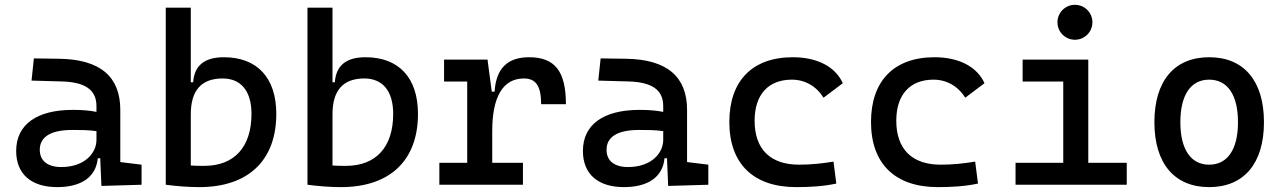

<svg xmlns="http://www.w3.org/2000/svg" viewBox="-20 -764 5313 794"><path d="M399.4 4.9 565.4 0V-83L477.5 -93.8V-309.6C477.5 -446.3 395.5 -518.6 224.6 -521L120.1 -522.5L110.4 -430.7L234.4 -427.2C330.1 -424.8 378.9 -394 378.9 -325.2V-301.3C350.6 -307.1 318.4 -309.6 281.2 -309.6C131.8 -309.6 46.9 -249 46.9 -139.6C46.9 -44.4 108.9 9.8 216.8 9.8C313 9.8 377 -29.8 384.3 -109.4H394.5ZM378.9 -221.7V-185.5C378.9 -130.9 330.1 -73.2 233.4 -73.2C176.8 -73.2 144.5 -99.1 144.5 -144.5C144.5 -198.7 190.9 -226.6 279.3 -226.6C313 -226.6 345.7 -226.6 378.9 -221.7Z M804.2 9.8C1006.8 9.8 1122.6 -100.6 1122.6 -293C1122.6 -442.4 1043.5 -527.3 905.8 -527.3C825.7 -527.3 783.7 -493.2 778.8 -423.8H769V-732.4H665.5V0C712.4 5.9 757.3 9.8 804.2 9.8ZM769 -291C769 -390.6 813 -439.5 900.9 -439.5C977.1 -439.5 1020 -386.7 1020 -293C1020 -156.2 949.2 -78.1 824.7 -78.1C806.2 -78.1 787.6 -78.1 769 -79.6Z M1390.1 9.8C1592.8 9.8 1708.5 -100.6 1708.5 -293C1708.5 -442.4 1629.4 -527.3 1491.7 -527.3C1411.6 -527.3 1369.6 -493.2 1364.7 -423.8H1355V-732.4H1251.5V0C1298.3 5.9 1343.3 9.8 1390.1 9.8ZM1355 -291C1355 -390.6 1398.9 -439.5 1486.8 -439.5C1563 -439.5 1606 -386.7 1606 -293C1606 -156.2 1535.2 -78.1 1410.6 -78.1C1392.1 -78.1 1373.5 -78.1 1355 -79.6Z M2015.6 -222.7C2015.6 -361.3 2058.6 -439.5 2146.5 -439.5C2196.3 -439.5 2217.8 -408.2 2217.8 -333H2320.3C2320.3 -469.7 2274.4 -527.3 2168 -527.3C2078.1 -527.3 2031.2 -480.5 2025.4 -384.8H2013.7L1996.1 -517.6H1816.4V-426.8H1912.1V-90.8H1796.9V0H2142.6V-90.8H2015.6Z M2743.2 4.9 2909.2 0V-83L2821.3 -93.8V-309.6C2821.3 -446.3 2739.3 -518.6 2568.4 -521L2463.9 -522.5L2454.1 -430.7L2578.1 -427.2C2673.8 -424.8 2722.7 -394 2722.7 -325.2V-301.3C2694.3 -307.1 2662.1 -309.6 2625 -309.6C2475.6 -309.6 2390.6 -249 2390.6 -139.6C2390.6 -44.4 2452.6 9.8 2560.5 9.8C2656.7 9.8 2720.7 -29.8 2728 -109.4H2738.3ZM2722.7 -221.7V-185.5C2722.7 -130.9 2673.8 -73.2 2577.1 -73.2C2520.5 -73.2 2488.3 -99.1 2488.3 -144.5C2488.3 -198.7 2534.7 -226.6 2623 -226.6C2656.7 -226.6 2689.5 -226.6 2722.7 -221.7Z M3272.5 9.8C3326.7 9.8 3384.8 6.8 3438.5 -4.9L3426.8 -95.7C3380.9 -87.9 3332.5 -83 3284.2 -83C3166.5 -83 3100.6 -146.5 3100.6 -264.6C3100.6 -373 3157.2 -434.6 3254.9 -434.6C3309.1 -434.6 3356.4 -407.2 3385.7 -359.9L3465.3 -419.9C3434.6 -488.3 3359.4 -527.3 3258.8 -527.3C3090.3 -527.3 2996.1 -428.7 2996.1 -259.8C2996.1 -85.9 3096.2 9.8 3272.5 9.8Z M3858.4 9.8C3912.6 9.8 3970.7 6.8 4024.4 -4.9L4012.7 -95.7C3966.8 -87.9 3918.5 -83 3870.1 -83C3752.4 -83 3686.5 -146.5 3686.5 -264.6C3686.5 -373 3743.2 -434.6 3840.8 -434.6C3895 -434.6 3942.4 -407.2 3971.7 -359.9L4051.3 -419.9C4020.5 -488.3 3945.3 -527.3 3844.7 -527.3C3676.3 -527.3 3582 -428.7 3582 -259.8C3582 -85.9 3682.1 9.8 3858.4 9.8Z M4179.7 0H4639.6V-90.8H4480.5V-517.6H4209V-426.8H4377V-90.8H4179.7ZM4425.3 -599.6C4465.3 -599.6 4497.6 -631.8 4497.6 -671.9C4497.6 -711.9 4465.3 -744.1 4425.3 -744.1C4385.3 -744.1 4353 -711.9 4353 -671.9C4353 -631.8 4385.3 -599.6 4425.3 -599.6Z M4980.5 9.8C5124 9.8 5207 -87.9 5207 -258.8C5207 -429.7 5124 -527.3 4980.5 -527.3C4836.9 -527.3 4753.9 -429.7 4753.9 -258.8C4753.9 -87.9 4836.9 9.8 4980.5 9.8ZM4980.5 -83C4904.3 -83 4861.3 -146.5 4861.3 -258.8C4861.3 -371.1 4904.3 -434.6 4980.5 -434.6C5056.6 -434.6 5099.6 -371.1 5099.6 -258.8C5099.6 -146.5 5056.6 -83 4980.5 -83Z"/></svg>

Font: CaskaydiaCove Nerd Font
Style: Regular
Weight: 400
Designer: Aaron Bell
Foundry: Saja Typeworks
Version: Version 2111.1;Nerd Fonts 2.3.3